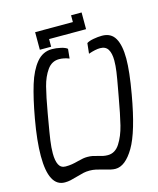

<svg xmlns="http://www.w3.org/2000/svg" viewBox="-129 -968 875 1066"><g transform="rotate(-15 308.5 -435.0)"><path d="M166 -840H383V-879H443.5V-783H231V-739H166ZM18.5 -167Q18.5 -253.5 40.5 -377Q60.5 -489 83.5 -563.8Q106.5 -638.5 142.5 -681.8Q178.5 -725 231 -725Q255.5 -725 281.8 -719Q308 -713 318.5 -703.5L313 -649Q282.5 -661 255 -661Q213 -661 186.8 -624Q160.5 -587 146.8 -533.2Q133 -479.5 117 -387.5L113 -364.5L109.5 -344Q98 -279 92.2 -238.2Q86.5 -197.5 86.5 -164.5Q86.5 -122 98.2 -99Q110 -76 137 -76Q157.5 -76 174 -78.8Q190.5 -81.5 211 -87Q229.5 -91.5 241.2 -93.8Q253 -96 266.5 -96Q282.5 -96 295.5 -93.5Q308.5 -91 325 -86Q342.5 -81 354 -78.5Q365.5 -76 380 -76Q422 -76 448.5 -117.2Q475 -158.5 489.5 -217Q504 -275.5 521.5 -374.5L529.5 -418.5Q540 -475 545 -510.2Q550 -545.5 550 -574.5Q550 -616 536.2 -638.5Q522.5 -661 491 -661Q464.5 -661 424 -647L430.5 -706.5Q443.5 -715.5 469.8 -720.2Q496 -725 519 -725Q571 -725 594 -684.5Q617 -644 617 -568Q617 -493.5 594.5 -367Q558.5 -161 508.2 -76.2Q458 8.5 401.5 8.5Q389.5 8.5 375.8 5.5Q362 2.5 340 -4Q314 -11.5 295.5 -15.5Q277 -19.5 258.5 -19.5Q239.5 -19.5 223.2 -16Q207 -12.5 181.5 -5Q159.5 1.5 143.5 5Q127.5 8.5 110.5 8.5Q18.5 8.5 18.5 -167Z"/></g></svg>

Font: JuliaMono Light
Style: Italic
Weight: 300
Italic angle: -9°
Monospace: yes
Designer: cormullion
Foundry: corm
Version: Version 0.054; ttfautohint (v1.8.4)